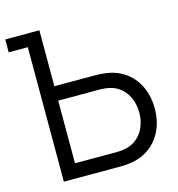

<svg xmlns="http://www.w3.org/2000/svg" viewBox="-114 -813 839 906"><g transform="rotate(-15 305.5 -360.0)"><path d="M86.7 0V-657H-6.7V-720H160V-446.7H364.7Q390.8 -446.7 415.3 -442.7Q470.2 -434.2 509.7 -403.6Q549.2 -373 569.9 -326.5Q590.7 -280 590.7 -223.3Q590.7 -166.7 570 -120.2Q549.3 -73.7 509.8 -43.1Q470.3 -12.5 415.3 -4Q390.8 0 364.7 0ZM362.7 -70.3Q387.2 -70.3 407.3 -74.7Q442.8 -82.3 467 -104.4Q491.2 -126.5 503.1 -157.6Q515 -188.7 515 -223.3Q515 -258 503.1 -289.1Q491.2 -320.2 467 -342.2Q442.8 -364.3 407.3 -372Q387.2 -376.3 362.7 -376.3H160V-70.3Z"/></g></svg>

Font: Manrope
Style: Regular
Weight: 400
Designer: Mikhail Sharanda
Foundry: Mikhail Sharanda
Version: Version 4.503